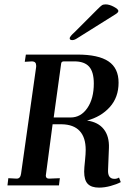

<svg xmlns="http://www.w3.org/2000/svg" viewBox="-20 -846 614 876"><path d="M364 -63Q364 -78 368 -115Q371 -145 371 -162Q371 -219 343.5 -248.5Q316 -278 262 -279H220L189 -45Q189 -31 204 -31L253 -33L249 0H14L18 -33L56 -31Q73 -31 76 -53L145 -541V-547Q145 -565 127 -566L93 -564L98 -597H333Q429 -597 475 -566Q521 -535 521 -469Q521 -402 481 -357.5Q441 -313 377 -296Q428 -289 453.5 -256.5Q479 -224 477 -171L473 -71Q472 -50 479.5 -40Q487 -30 502 -30Q514 -30 523 -36L531 -15Q512 -5 484.5 2.5Q457 10 432 10Q397 10 380.5 -7Q364 -24 364 -63ZM408 -465Q408 -518 386.5 -542Q365 -566 319 -566H272Q260 -566 259 -556L225 -310H302Q349 -310 378.5 -353Q408 -396 408 -465ZM298 -671Q298 -676 304.5 -683.5Q311 -691 318 -697L425 -804Q439 -818 445 -822Q451 -826 462 -826Q479 -826 499.5 -815Q520 -804 520 -796Q520 -789 507 -781L333 -672Q320 -663 310 -663Q298 -663 298 -671Z"/></svg>

Font: Unna Medium
Style: Italic
Weight: 500
Italic angle: -8.05°
Designer: Jorge de Buen Unna
Foundry: Omnibus-Type
Version: Version 2.008